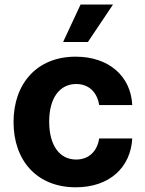

<svg xmlns="http://www.w3.org/2000/svg" viewBox="-20 -797 627 828"><path d="M306.8 10.7C452.1 10.7 543.3 -74.6 550.4 -199.9H407.7C398.8 -141.7 360.4 -109 308.6 -109C237.9 -109 192.1 -168.3 192.1 -272.7C192.1 -375.7 238.3 -434.7 308.6 -434.7C364 -434.7 399.5 -398.1 407.7 -343.8H550.4C544 -469.8 448.5 -552.6 306.1 -552.6C140.6 -552.6 38.4 -437.9 38.4 -270.6C38.4 -104.8 138.8 10.7 306.8 10.7ZM252.1 -615.8H359L467.3 -777.3H327.4Z"/></svg>

Font: Karasuma Gothic
Style: Bold
Weight: 700
Designer: Rasmus Andersson / Ryoko Nishizuka
Foundry: Genbu
Version: Version 1.00